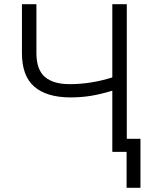

<svg xmlns="http://www.w3.org/2000/svg" viewBox="-20 -727 711 919"><path d="M154.3 -707V-472.7Q154.3 -394 194.6 -359.1Q234.9 -324.2 313.5 -324.2Q414.6 -324.2 517.6 -356.4V-707H586.9V-62.5H652.3V171.9H585.9V0H517.6V-293Q465.3 -276.9 418 -268.8Q370.6 -260.7 314.5 -260.7Q202.1 -261.7 143.6 -312.7Q85 -363.8 85 -472.7V-707Z"/></svg>

Font: Pretendard Std Light
Style: Regular
Weight: 300
Designer: Base glyphs from Inter by Rasmus Andersson; Hangeul glyphs from Noto Sans CJK(Source Han Sans) by Jang Soo-young and Kan
Foundry: Kil Hyung-jin
Version: Version 1.309